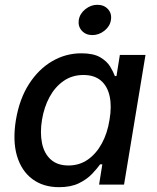

<svg xmlns="http://www.w3.org/2000/svg" viewBox="-20 -777 660 808"><path d="M228.5 10.7Q162.1 10.7 116.2 -23.4Q70.3 -57.6 51.5 -120.8Q32.7 -184.1 46.9 -272Q62 -361.3 102.3 -423.8Q142.6 -486.3 199.7 -519.5Q256.8 -552.7 322.3 -552.7Q373 -552.7 401.4 -536.1Q429.7 -519.5 443.4 -497.1Q457 -474.6 463.4 -457H470.2L484.4 -545.9H592.3L502 0H397L410.6 -85.4H401.4Q388.7 -67.4 366.9 -44.7Q345.2 -22 311.5 -5.6Q277.8 10.7 228.5 10.7ZM268.1 -80.6Q314 -80.6 349.4 -105.2Q384.8 -129.9 408.4 -173.1Q432.1 -216.3 440.9 -272.9Q450.7 -329.6 441.4 -372.1Q432.1 -414.6 404.5 -438Q377 -461.4 331.1 -461.4Q283.7 -461.4 247.6 -436.3Q211.4 -411.1 188.5 -368.7Q165.5 -326.2 156.7 -272.9Q147.9 -218.8 156.7 -175Q165.5 -131.3 193.4 -106Q221.2 -80.6 268.1 -80.6ZM368.7 -629.4Q340.8 -629.4 324.2 -647.9Q307.6 -666.5 311.5 -692.9Q315.9 -719.7 339.1 -738.3Q362.3 -756.8 389.6 -756.8Q418 -756.8 434.6 -738.3Q451.2 -719.7 446.8 -692.9Q442.9 -666.5 419.7 -647.9Q396.5 -629.4 368.7 -629.4Z"/></svg>

Font: Inter Medium
Style: Italic
Weight: 500
Italic angle: -9.3988°
Designer: Rasmus Andersson
Foundry: rsms
Version: Version 4.001;git-66647c0bb